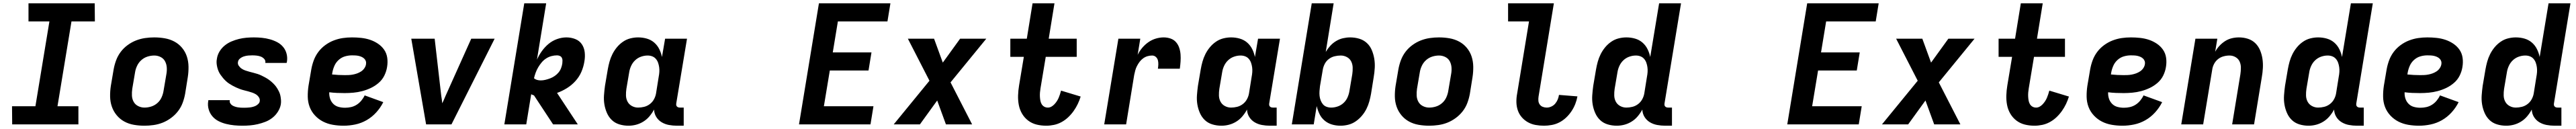

<svg xmlns="http://www.w3.org/2000/svg" viewBox="-20 -755 15640 783"><path d="M456 0H54L53 -110H195L280 -625H153V-735H555L556 -625H414L329 -110H456Z M857 8Q824 8 792.5 2.5Q761 -3 734.5 -17.5Q708 -32 688.5 -55.5Q669 -79 659 -108Q649 -137 648.5 -169.5Q648 -202 653 -234L670 -334Q675 -362 685 -389Q695 -416 712.5 -439.5Q730 -463 754.5 -481Q779 -499 806 -509.5Q833 -520 861 -524Q889 -528 916 -528Q949 -528 980.5 -522.5Q1012 -517 1039 -502.5Q1066 -488 1085.5 -464.5Q1105 -441 1114.5 -412Q1124 -383 1124.5 -350.5Q1125 -318 1120 -286L1104 -186Q1099 -158 1089 -131Q1079 -104 1061 -80.5Q1043 -57 1018.5 -39Q994 -21 967.5 -10.5Q941 0 912.5 4Q884 8 857 8ZM857 -102Q878 -102 898.5 -108.5Q919 -115 935.5 -129.5Q952 -144 961 -164Q970 -184 973 -204L990 -304Q994 -325 992.5 -345.5Q991 -366 982 -383Q973 -400 955 -409Q937 -418 917 -418Q896 -418 875.5 -411.5Q855 -405 838.5 -390.5Q822 -376 812.5 -356Q803 -336 800 -316L783 -216Q780 -195 781 -174.5Q782 -154 791.5 -137Q801 -120 819 -111Q837 -102 857 -102Z M1452 8Q1426 8 1401 5.5Q1376 3 1352 -3Q1328 -9 1306.5 -20Q1285 -31 1269.5 -49Q1254 -67 1247 -91Q1240 -115 1244 -140L1245 -147H1375V-146Q1373 -136 1378 -128Q1383 -120 1390 -115.5Q1397 -111 1406 -108Q1415 -105 1424 -103.5Q1433 -102 1442 -101.5Q1451 -101 1461 -101Q1470 -101 1479.5 -101.5Q1489 -102 1497.5 -103Q1506 -104 1515.5 -106.5Q1525 -109 1533 -113Q1541 -117 1548.5 -124.5Q1556 -132 1557 -141Q1559 -154 1551.5 -165Q1544 -176 1533.5 -182.5Q1523 -189 1511 -193Q1499 -197 1486.5 -200.5Q1474 -204 1461.5 -207Q1449 -210 1437 -214.5Q1425 -219 1414 -224Q1403 -229 1392 -235Q1381 -241 1370.5 -248Q1360 -255 1351 -263.5Q1342 -272 1334 -281.5Q1326 -291 1319 -301Q1312 -311 1307 -322.5Q1302 -334 1299 -346.5Q1296 -359 1295 -372Q1294 -385 1297 -399Q1300 -421 1312.5 -442Q1325 -463 1344 -478.5Q1363 -494 1385.5 -503.5Q1408 -513 1430.5 -518.5Q1453 -524 1476 -526Q1499 -528 1521 -528Q1546 -528 1570.5 -525.5Q1595 -523 1618.5 -516.5Q1642 -510 1663 -499Q1684 -488 1699 -470Q1714 -452 1720 -428.5Q1726 -405 1722 -380L1720 -373H1590L1591 -374Q1593 -388 1584 -397.5Q1575 -407 1563.5 -411.5Q1552 -416 1538.5 -417.5Q1525 -419 1512 -419Q1500 -419 1487.5 -418Q1475 -417 1462 -413Q1449 -409 1438 -400.5Q1427 -392 1425 -380Q1422 -367 1429.5 -356Q1437 -345 1447.5 -338Q1458 -331 1470 -327Q1482 -323 1494.5 -319.5Q1507 -316 1519.5 -313Q1532 -310 1544 -306Q1556 -302 1567.5 -296.5Q1579 -291 1590 -285Q1601 -279 1611 -272Q1621 -265 1630.5 -256.5Q1640 -248 1648 -239Q1656 -230 1662.5 -219.5Q1669 -209 1674.5 -197.5Q1680 -186 1682.5 -173.5Q1685 -161 1686 -148Q1687 -135 1685 -122Q1681 -99 1667.5 -77.5Q1654 -56 1634.5 -40.5Q1615 -25 1592 -16Q1569 -7 1545.5 -1.5Q1522 4 1498.5 6Q1475 8 1452 8Z M2066 8Q2033 8 2001 2.5Q1969 -3 1941.5 -17Q1914 -31 1892.5 -54Q1871 -77 1860 -106Q1849 -135 1848.5 -168Q1848 -201 1853 -234L1870 -334Q1875 -362 1885 -389Q1895 -416 1912.5 -439.5Q1930 -463 1954.5 -481Q1979 -499 2006.5 -509.5Q2034 -520 2061.5 -524Q2089 -528 2117 -528Q2145 -528 2173 -525Q2201 -522 2226.5 -513.5Q2252 -505 2274.5 -490Q2297 -475 2312 -453.5Q2327 -432 2331 -404.5Q2335 -377 2330 -348Q2326 -322 2313.5 -296.5Q2301 -271 2279 -252Q2257 -233 2231.5 -221Q2206 -209 2179.5 -202Q2153 -195 2126 -192.5Q2099 -190 2073 -190Q2049 -190 2025.5 -191Q2002 -192 1979 -195Q1978 -175 1984 -156.5Q1990 -138 2003.5 -124.5Q2017 -111 2036 -106Q2055 -101 2075 -101Q2093 -101 2111 -105Q2129 -109 2145 -119Q2161 -129 2173.5 -144Q2186 -159 2194 -176L2307 -135Q2290 -101 2264 -72.5Q2238 -44 2205.5 -25.5Q2173 -7 2137 0.5Q2101 8 2066 8ZM2073 -299Q2085 -299 2097.5 -299.5Q2110 -300 2123 -302.5Q2136 -305 2148.5 -309.5Q2161 -314 2172.5 -321.5Q2184 -329 2192 -340.5Q2200 -352 2202 -364Q2204 -375 2201 -384Q2198 -393 2191 -399.5Q2184 -406 2175 -410Q2166 -414 2156.5 -416Q2147 -418 2137 -418.5Q2127 -419 2117 -419Q2096 -419 2075 -413Q2054 -407 2037 -392Q2020 -377 2011 -357Q2002 -337 1998 -316L1996 -303Q2016 -301 2034.5 -300Q2053 -299 2073 -299Z M2567 0 2477 -520H2619L2659 -173Q2661 -162 2662.5 -150.5Q2664 -139 2665 -128Q2670 -139 2675.5 -150.5Q2681 -162 2685 -173L2841 -520H2983L2721 0Z M3338 0 3222 -176Q3218 -177 3213.5 -179Q3209 -181 3205 -183L3175 0H3042L3163 -735H3296L3240 -393Q3252 -420 3270 -445Q3288 -470 3311 -489Q3334 -508 3362.5 -518Q3391 -528 3419 -528Q3447 -528 3472.5 -518Q3498 -508 3512.5 -486.5Q3527 -465 3530 -437.5Q3533 -410 3528 -382Q3523 -350 3510 -319.5Q3497 -289 3474 -263.5Q3451 -238 3422 -220Q3393 -202 3362 -191L3488 0ZM3263 -267Q3277 -267 3291.5 -270.5Q3306 -274 3320.5 -279.5Q3335 -285 3348 -294Q3361 -303 3371 -315Q3381 -327 3386.5 -341.5Q3392 -356 3394 -370Q3395 -379 3395 -388Q3395 -397 3391 -404.5Q3387 -412 3379 -415.5Q3371 -419 3362 -419Q3345 -419 3328 -414.5Q3311 -410 3295.5 -400Q3280 -390 3268 -375.5Q3256 -361 3247 -345.5Q3238 -330 3232 -313.5Q3226 -297 3222 -280Q3230 -273 3240.5 -270Q3251 -267 3263 -267Z M3796 8Q3767 8 3740.5 0Q3714 -8 3695 -26Q3676 -44 3665 -69Q3654 -94 3649.5 -121Q3645 -148 3647 -176.5Q3649 -205 3653 -234L3670 -334Q3674 -357 3680.5 -380.5Q3687 -404 3698 -426Q3709 -448 3725 -467.5Q3741 -487 3762 -501.5Q3783 -516 3807 -522Q3831 -528 3854 -528Q3882 -528 3907.5 -520.5Q3933 -513 3952 -496.5Q3971 -480 3982.5 -457Q3994 -434 3999 -409L4018 -520H4151L4086 -129Q4085 -123 4085.5 -118Q4086 -113 4089.5 -109Q4093 -105 4098 -103.5Q4103 -102 4109 -102H4131V8H4090Q4065 8 4041 3.5Q4017 -1 3997 -13Q3977 -25 3964.5 -45Q3952 -65 3951 -90Q3939 -68 3923 -49Q3907 -30 3886 -17Q3865 -4 3842 2Q3819 8 3796 8ZM3854 -102Q3872 -102 3890.5 -106.5Q3909 -111 3925 -123Q3941 -135 3950.5 -152.5Q3960 -170 3963 -188L3979 -288Q3982 -303 3983 -318Q3984 -333 3982 -347Q3980 -361 3975.5 -374Q3971 -387 3962 -397.5Q3953 -408 3940 -413Q3927 -418 3912 -418Q3892 -418 3872 -411Q3852 -404 3836.5 -389.5Q3821 -375 3812 -355.5Q3803 -336 3800 -316L3783 -216Q3780 -196 3780.5 -175.5Q3781 -155 3790 -138Q3799 -121 3816.5 -111.5Q3834 -102 3854 -102Z M4831 0 4952 -735H5386L5368 -625H5067L5036 -437H5271L5253 -327H5018L4982 -110H5283L5265 0Z M5406 0 5623 -265 5492 -520H5651L5704 -375L5809 -520H5968L5751 -255L5882 0H5723L5670 -145L5565 0Z M6332 8Q6301 8 6273 1Q6245 -6 6222.5 -23Q6200 -40 6185.5 -64.5Q6171 -89 6165.5 -117.5Q6160 -146 6161 -176Q6162 -206 6167 -236L6196 -410H6114V-520H6214L6249 -735H6382L6347 -520H6517V-410H6329L6297 -218Q6295 -206 6294 -194Q6293 -182 6293.5 -170Q6294 -158 6296 -146Q6298 -134 6303.5 -124Q6309 -114 6319 -108Q6329 -102 6342 -102Q6353 -102 6363 -107.5Q6373 -113 6381.5 -122Q6390 -131 6396.5 -141Q6403 -151 6407.5 -161.5Q6412 -172 6415.5 -183Q6419 -194 6422 -205L6541 -169Q6534 -146 6523.5 -124Q6513 -102 6498.5 -81.5Q6484 -61 6465.5 -43.5Q6447 -26 6425 -14Q6403 -2 6379 3Q6355 8 6332 8Z M6684 0 6770 -520H6903L6887 -422Q6898 -445 6915 -465Q6932 -485 6953 -499.5Q6974 -514 6998 -521Q7022 -528 7045 -528Q7067 -528 7087 -521Q7107 -514 7120 -499Q7133 -484 7139.5 -464.5Q7146 -445 7147.5 -424Q7149 -403 7147.5 -381.5Q7146 -360 7143 -338H7010Q7012 -351 7012.5 -364Q7013 -377 7010 -389Q7007 -401 6997.5 -409.5Q6988 -418 6975 -418Q6961 -418 6947 -414Q6933 -410 6920.5 -401Q6908 -392 6899 -380Q6890 -368 6883 -354.5Q6876 -341 6872.5 -327.5Q6869 -314 6866 -300L6817 0Z M7396 8Q7367 8 7340.5 0Q7314 -8 7295 -26Q7276 -44 7265 -69Q7254 -94 7249.5 -121Q7245 -148 7247 -176.5Q7249 -205 7253 -234L7270 -334Q7274 -357 7280.5 -380.5Q7287 -404 7298 -426Q7309 -448 7325 -467.5Q7341 -487 7362 -501.5Q7383 -516 7407 -522Q7431 -528 7454 -528Q7482 -528 7507.5 -520.5Q7533 -513 7552 -496.5Q7571 -480 7582.5 -457Q7594 -434 7599 -409L7618 -520H7751L7686 -129Q7685 -123 7685.5 -118Q7686 -113 7689.5 -109Q7693 -105 7698 -103.5Q7703 -102 7709 -102H7731V8H7690Q7665 8 7641 3.5Q7617 -1 7597 -13Q7577 -25 7564.5 -45Q7552 -65 7551 -90Q7539 -68 7523 -49Q7507 -30 7486 -17Q7465 -4 7442 2Q7419 8 7396 8ZM7454 -102Q7472 -102 7490.5 -106.5Q7509 -111 7525 -123Q7541 -135 7550.5 -152.5Q7560 -170 7563 -188L7579 -288Q7582 -303 7583 -318Q7584 -333 7582 -347Q7580 -361 7575.5 -374Q7571 -387 7562 -397.5Q7553 -408 7540 -413Q7527 -418 7512 -418Q7492 -418 7472 -411Q7452 -404 7436.5 -389.5Q7421 -375 7412 -355.5Q7403 -336 7400 -316L7383 -216Q7380 -196 7380.5 -175.5Q7381 -155 7390 -138Q7399 -121 7416.5 -111.5Q7434 -102 7454 -102Z M8119 8Q8091 8 8066 0.5Q8041 -7 8021.5 -23.5Q8002 -40 7991 -63Q7980 -86 7974 -111L7956 0H7823L7944 -735H8077L8029 -440Q8041 -460 8056.5 -477Q8072 -494 8092 -506Q8112 -518 8134 -523Q8156 -528 8177 -528Q8206 -528 8232.5 -520Q8259 -512 8278.5 -494Q8298 -476 8308.5 -451Q8319 -426 8323.5 -399Q8328 -372 8326.5 -343.5Q8325 -315 8320 -286L8304 -186Q8300 -163 8293.5 -139.5Q8287 -116 8276 -94Q8265 -72 8248.5 -52.5Q8232 -33 8211 -18.5Q8190 -4 8166 2Q8142 8 8119 8ZM8062 -102Q8082 -102 8102 -109Q8122 -116 8137.5 -130.5Q8153 -145 8161.5 -164.5Q8170 -184 8173 -204L8190 -304Q8193 -324 8192.5 -344.5Q8192 -365 8183.5 -382Q8175 -399 8157.5 -408.5Q8140 -418 8120 -418Q8102 -418 8083 -413.5Q8064 -409 8048 -397Q8032 -385 8023 -367.5Q8014 -350 8011 -332L7994 -232Q7992 -217 7991 -202Q7990 -187 7991.5 -173Q7993 -159 7998 -146Q8003 -133 8011.5 -122.5Q8020 -112 8033.5 -107Q8047 -102 8062 -102Z M8657 8Q8624 8 8592.5 2.5Q8561 -3 8534.5 -17.5Q8508 -32 8488.5 -55.5Q8469 -79 8459 -108Q8449 -137 8448.5 -169.5Q8448 -202 8453 -234L8470 -334Q8475 -362 8485 -389Q8495 -416 8512.5 -439.5Q8530 -463 8554.5 -481Q8579 -499 8606 -509.5Q8633 -520 8661 -524Q8689 -528 8716 -528Q8749 -528 8780.5 -522.5Q8812 -517 8839 -502.5Q8866 -488 8885.5 -464.5Q8905 -441 8914.5 -412Q8924 -383 8924.5 -350.5Q8925 -318 8920 -286L8904 -186Q8899 -158 8889 -131Q8879 -104 8861 -80.5Q8843 -57 8818.5 -39Q8794 -21 8767.5 -10.5Q8741 0 8712.5 4Q8684 8 8657 8ZM8657 -102Q8678 -102 8698.5 -108.5Q8719 -115 8735.5 -129.5Q8752 -144 8761 -164Q8770 -184 8773 -204L8790 -304Q8794 -325 8792.5 -345.5Q8791 -366 8782 -383Q8773 -400 8755 -409Q8737 -418 8717 -418Q8696 -418 8675.5 -411.5Q8655 -405 8638.5 -390.5Q8622 -376 8612.5 -356Q8603 -336 8600 -316L8583 -216Q8580 -195 8581 -174.5Q8582 -154 8591.5 -137Q8601 -120 8619 -111Q8637 -102 8657 -102Z M9354 8Q9328 8 9303 3.5Q9278 -1 9256.5 -13Q9235 -25 9219 -43.5Q9203 -62 9195 -85.5Q9187 -109 9186.5 -135Q9186 -161 9191 -187L9263 -625H9136V-735H9414L9321 -169Q9319 -156 9320 -143.5Q9321 -131 9328 -121Q9335 -111 9346.5 -106.5Q9358 -102 9371 -102Q9385 -102 9399 -108.5Q9413 -115 9422.5 -126.5Q9432 -138 9437.5 -151.5Q9443 -165 9445 -179L9557 -170Q9553 -147 9544 -124Q9535 -101 9521 -80Q9507 -59 9488.5 -41.5Q9470 -24 9448 -12.5Q9426 -1 9401.5 3.5Q9377 8 9354 8Z M9796 8Q9767 8 9740.5 0Q9714 -8 9695 -26Q9676 -44 9665 -69Q9654 -94 9649.5 -121Q9645 -148 9647 -176.5Q9649 -205 9653 -234L9670 -334Q9674 -357 9680.5 -380.5Q9687 -404 9698 -426Q9709 -448 9725 -467.5Q9741 -487 9762 -501.5Q9783 -516 9807 -522Q9831 -528 9854 -528Q9882 -528 9907.5 -520.5Q9933 -513 9952 -496.5Q9971 -480 9982.5 -457Q9994 -434 9999 -409L10053 -735H10186L10086 -129Q10085 -123 10085.5 -118Q10086 -113 10089.5 -109Q10093 -105 10098 -103.5Q10103 -102 10109 -102H10131V8H10090Q10065 8 10041 3.5Q10017 -1 9997 -13Q9977 -25 9964.5 -45Q9952 -65 9951 -90Q9939 -68 9923 -49Q9907 -30 9886 -17Q9865 -4 9842 2Q9819 8 9796 8ZM9854 -102Q9872 -102 9890.5 -106.5Q9909 -111 9925 -123Q9941 -135 9950.5 -152.5Q9960 -170 9963 -188L9979 -288Q9982 -303 9983 -318Q9984 -333 9982 -347Q9980 -361 9975.5 -374Q9971 -387 9962 -397.5Q9953 -408 9940 -413Q9927 -418 9912 -418Q9892 -418 9872 -411Q9852 -404 9836.5 -389.5Q9821 -375 9812 -355.5Q9803 -336 9800 -316L9783 -216Q9780 -196 9780.5 -175.5Q9781 -155 9790 -138Q9799 -121 9816.5 -111.5Q9834 -102 9854 -102Z M10831 0 10952 -735H11386L11368 -625H11067L11036 -437H11271L11253 -327H11018L10982 -110H11283L11265 0Z M11406 0 11623 -265 11492 -520H11651L11704 -375L11809 -520H11968L11751 -255L11882 0H11723L11670 -145L11565 0Z M12332 8Q12301 8 12273 1Q12245 -6 12222.5 -23Q12200 -40 12185.5 -64.5Q12171 -89 12165.5 -117.5Q12160 -146 12161 -176Q12162 -206 12167 -236L12196 -410H12114V-520H12214L12249 -735H12382L12347 -520H12517V-410H12329L12297 -218Q12295 -206 12294 -194Q12293 -182 12293.5 -170Q12294 -158 12296 -146Q12298 -134 12303.5 -124Q12309 -114 12319 -108Q12329 -102 12342 -102Q12353 -102 12363 -107.5Q12373 -113 12381.5 -122Q12390 -131 12396.5 -141Q12403 -151 12407.5 -161.5Q12412 -172 12415.5 -183Q12419 -194 12422 -205L12541 -169Q12534 -146 12523.5 -124Q12513 -102 12498.5 -81.5Q12484 -61 12465.5 -43.5Q12447 -26 12425 -14Q12403 -2 12379 3Q12355 8 12332 8Z M12866 8Q12833 8 12801 2.5Q12769 -3 12741.5 -17Q12714 -31 12692.5 -54Q12671 -77 12660 -106Q12649 -135 12648.5 -168Q12648 -201 12653 -234L12670 -334Q12675 -362 12685 -389Q12695 -416 12712.5 -439.5Q12730 -463 12754.5 -481Q12779 -499 12806.5 -509.5Q12834 -520 12861.5 -524Q12889 -528 12917 -528Q12945 -528 12973 -525Q13001 -522 13026.5 -513.5Q13052 -505 13074.5 -490Q13097 -475 13112 -453.5Q13127 -432 13131 -404.5Q13135 -377 13130 -348Q13126 -322 13113.5 -296.5Q13101 -271 13079 -252Q13057 -233 13031.5 -221Q13006 -209 12979.5 -202Q12953 -195 12926 -192.5Q12899 -190 12873 -190Q12849 -190 12825.5 -191Q12802 -192 12779 -195Q12778 -175 12784 -156.5Q12790 -138 12803.5 -124.5Q12817 -111 12836 -106Q12855 -101 12875 -101Q12893 -101 12911 -105Q12929 -109 12945 -119Q12961 -129 12973.5 -144Q12986 -159 12994 -176L13107 -135Q13090 -101 13064 -72.5Q13038 -44 13005.5 -25.5Q12973 -7 12937 0.5Q12901 8 12866 8ZM12873 -299Q12885 -299 12897.5 -299.5Q12910 -300 12923 -302.5Q12936 -305 12948.5 -309.5Q12961 -314 12972.5 -321.5Q12984 -329 12992 -340.5Q13000 -352 13002 -364Q13004 -375 13001 -384Q12998 -393 12991 -399.5Q12984 -406 12975 -410Q12966 -414 12956.5 -416Q12947 -418 12937 -418.5Q12927 -419 12917 -419Q12896 -419 12875 -413Q12854 -407 12837 -392Q12820 -377 12811 -357Q12802 -337 12798 -316L12796 -303Q12816 -301 12834.5 -300Q12853 -299 12873 -299Z M13223 0 13309 -520H13442L13429 -441Q13440 -461 13455.5 -477.5Q13471 -494 13490 -506Q13509 -518 13530.5 -523Q13552 -528 13573 -528Q13602 -528 13628 -519.5Q13654 -511 13672.5 -493Q13691 -475 13701.5 -450Q13712 -425 13716 -398Q13720 -371 13718.5 -342.5Q13717 -314 13712 -286L13665 0H13532L13582 -304Q13585 -324 13585 -344Q13585 -364 13577.5 -381Q13570 -398 13553 -408Q13536 -418 13516 -418Q13498 -418 13479.5 -413Q13461 -408 13446 -396Q13431 -384 13422 -366.5Q13413 -349 13411 -332L13356 0Z M13996 8Q13967 8 13940.5 0Q13914 -8 13895 -26Q13876 -44 13865 -69Q13854 -94 13849.5 -121Q13845 -148 13847 -176.5Q13849 -205 13853 -234L13870 -334Q13874 -357 13880.5 -380.5Q13887 -404 13898 -426Q13909 -448 13925 -467.5Q13941 -487 13962 -501.5Q13983 -516 14007 -522Q14031 -528 14054 -528Q14082 -528 14107.5 -520.5Q14133 -513 14152 -496.5Q14171 -480 14182.5 -457Q14194 -434 14199 -409L14253 -735H14386L14286 -129Q14285 -123 14285.5 -118Q14286 -113 14289.5 -109Q14293 -105 14298 -103.5Q14303 -102 14309 -102H14331V8H14290Q14265 8 14241 3.5Q14217 -1 14197 -13Q14177 -25 14164.5 -45Q14152 -65 14151 -90Q14139 -68 14123 -49Q14107 -30 14086 -17Q14065 -4 14042 2Q14019 8 13996 8ZM14054 -102Q14072 -102 14090.5 -106.5Q14109 -111 14125 -123Q14141 -135 14150.5 -152.5Q14160 -170 14163 -188L14179 -288Q14182 -303 14183 -318Q14184 -333 14182 -347Q14180 -361 14175.5 -374Q14171 -387 14162 -397.5Q14153 -408 14140 -413Q14127 -418 14112 -418Q14092 -418 14072 -411Q14052 -404 14036.5 -389.5Q14021 -375 14012 -355.5Q14003 -336 14000 -316L13983 -216Q13980 -196 13980.5 -175.5Q13981 -155 13990 -138Q13999 -121 14016.5 -111.5Q14034 -102 14054 -102Z M14666 8Q14633 8 14601 2.5Q14569 -3 14541.5 -17Q14514 -31 14492.5 -54Q14471 -77 14460 -106Q14449 -135 14448.5 -168Q14448 -201 14453 -234L14470 -334Q14475 -362 14485 -389Q14495 -416 14512.5 -439.5Q14530 -463 14554.5 -481Q14579 -499 14606.5 -509.5Q14634 -520 14661.5 -524Q14689 -528 14717 -528Q14745 -528 14773 -525Q14801 -522 14826.5 -513.5Q14852 -505 14874.5 -490Q14897 -475 14912 -453.5Q14927 -432 14931 -404.5Q14935 -377 14930 -348Q14926 -322 14913.5 -296.5Q14901 -271 14879 -252Q14857 -233 14831.5 -221Q14806 -209 14779.5 -202Q14753 -195 14726 -192.5Q14699 -190 14673 -190Q14649 -190 14625.5 -191Q14602 -192 14579 -195Q14578 -175 14584 -156.5Q14590 -138 14603.5 -124.5Q14617 -111 14636 -106Q14655 -101 14675 -101Q14693 -101 14711 -105Q14729 -109 14745 -119Q14761 -129 14773.5 -144Q14786 -159 14794 -176L14907 -135Q14890 -101 14864 -72.5Q14838 -44 14805.5 -25.5Q14773 -7 14737 0.5Q14701 8 14666 8ZM14673 -299Q14685 -299 14697.5 -299.5Q14710 -300 14723 -302.5Q14736 -305 14748.5 -309.5Q14761 -314 14772.5 -321.5Q14784 -329 14792 -340.5Q14800 -352 14802 -364Q14804 -375 14801 -384Q14798 -393 14791 -399.5Q14784 -406 14775 -410Q14766 -414 14756.5 -416Q14747 -418 14737 -418.5Q14727 -419 14717 -419Q14696 -419 14675 -413Q14654 -407 14637 -392Q14620 -377 14611 -357Q14602 -337 14598 -316L14596 -303Q14616 -301 14634.5 -300Q14653 -299 14673 -299Z M15196 8Q15167 8 15140.5 0Q15114 -8 15095 -26Q15076 -44 15065 -69Q15054 -94 15049.5 -121Q15045 -148 15047 -176.5Q15049 -205 15053 -234L15070 -334Q15074 -357 15080.5 -380.5Q15087 -404 15098 -426Q15109 -448 15125 -467.5Q15141 -487 15162 -501.5Q15183 -516 15207 -522Q15231 -528 15254 -528Q15282 -528 15307.5 -520.5Q15333 -513 15352 -496.5Q15371 -480 15382.5 -457Q15394 -434 15399 -409L15453 -735H15586L15486 -129Q15485 -123 15485.5 -118Q15486 -113 15489.5 -109Q15493 -105 15498 -103.5Q15503 -102 15509 -102H15531V8H15490Q15465 8 15441 3.5Q15417 -1 15397 -13Q15377 -25 15364.5 -45Q15352 -65 15351 -90Q15339 -68 15323 -49Q15307 -30 15286 -17Q15265 -4 15242 2Q15219 8 15196 8ZM15254 -102Q15272 -102 15290.5 -106.5Q15309 -111 15325 -123Q15341 -135 15350.5 -152.5Q15360 -170 15363 -188L15379 -288Q15382 -303 15383 -318Q15384 -333 15382 -347Q15380 -361 15375.5 -374Q15371 -387 15362 -397.5Q15353 -408 15340 -413Q15327 -418 15312 -418Q15292 -418 15272 -411Q15252 -404 15236.5 -389.5Q15221 -375 15212 -355.5Q15203 -336 15200 -316L15183 -216Q15180 -196 15180.5 -175.5Q15181 -155 15190 -138Q15199 -121 15216.5 -111.5Q15234 -102 15254 -102Z"/></svg>

Font: Iosevka Extrabold Extended
Style: Italic
Weight: 800
Width: 7
Italic angle: -9°
Monospace: yes
Designer: Belleve Invis
Foundry: Belleve Invis
Version: Version 32.5.0; ttfautohint (v1.8.4)